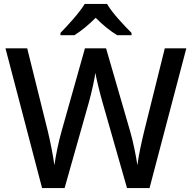

<svg xmlns="http://www.w3.org/2000/svg" viewBox="-20 -961 981 981"><path d="M527 -941H413C386 -896 326 -831 289 -793V-781H360C395 -803 433 -834 469 -870C504 -834 544 -802 579 -781H652V-793C615 -830 552 -896 527 -941ZM932 -714H822L717 -292C703 -234 688 -166 682 -117C675 -163 661 -236 645 -290L522 -714H414L295 -292C280 -240 265 -168 258 -117C251 -166 238 -234 224 -292L119 -714H8L195 0H310L434 -438C449 -491 465 -566 467 -589C471 -566 489 -489 503 -441L629 0H744Z"/></svg>

Font: Noto Sans Malayalam Medium
Style: Regular
Weight: 500
Designer: Jelle Bosma - Monotype Design Team
Foundry: Monotype Imaging Inc.
Version: Version 2.104